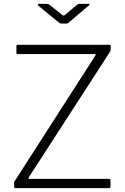

<svg xmlns="http://www.w3.org/2000/svg" viewBox="-20 -974 647 994"><path d="M62 0Q58 0 55.5 -1.5Q53 -3 53 -8V-25Q53 -31 54.5 -34.5Q56 -38 61 -44L474 -687Q478 -694 470 -694H73Q68 -694 66.5 -696Q65 -698 65 -702V-735Q65 -742 71 -742H546Q553 -742 553 -735V-716Q553 -712 551 -709.5Q549 -707 547 -702L129 -56Q127 -52 128 -50Q129 -48 132 -48H545Q552 -48 552 -42V-8Q552 -5 550.5 -2.5Q549 0 544 0H62ZM377 -948Q381 -951 384.5 -952.5Q388 -954 392 -954H437Q451 -954 438 -944L340 -861Q337 -858 333 -855Q329 -852 323 -852H300Q293 -852 288.5 -855Q284 -858 279 -862L179 -944Q175 -948 175.5 -951Q176 -954 181 -954H222Q227 -954 230 -953Q233 -952 238 -948L299 -899Q307 -893 309.5 -893Q312 -893 319 -899Z"/></svg>

Font: Libre Franklin Thin ExtraLight
Style: Regular
Weight: 250
Version: Version 3.000